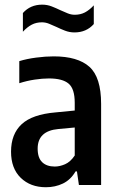

<svg xmlns="http://www.w3.org/2000/svg" viewBox="-20 -796 506 826"><path d="M177.5 9.5Q111 9.5 69.2 -31Q27.5 -71.5 27.5 -143.5Q27.5 -219 73 -261.5Q118.5 -304 219.5 -312.5L301.5 -320.5V-354Q301.5 -414 275.2 -436.2Q249 -458.5 190.5 -458.5Q162.5 -458.5 129 -453.5Q95.5 -448.5 63 -438V-533Q95.5 -543 135.5 -548.2Q175.5 -553.5 211 -553.5Q314.5 -553.5 364.8 -508.5Q415 -463.5 415 -349V0H319.5L311 -58.5H305Q284 -22.5 250.8 -6.5Q217.5 9.5 177.5 9.5ZM142 -156.5Q142 -117 161.5 -98.2Q181 -79.5 215.5 -79.5Q237 -79.5 260 -89.5Q283 -99.5 301.5 -127V-247.5L231.5 -241Q142 -233 142 -156.5ZM300.5 -656.5Q279 -656.5 259.8 -664Q240.5 -671.5 223 -680Q206.5 -687.5 191.2 -693.8Q176 -700 160.5 -700Q136 -700 116.8 -690Q97.5 -680 78.5 -659.5V-740Q110.5 -776 161.5 -776Q183 -776 202.2 -768.5Q221.5 -761 239 -752.5Q255.5 -745 270.8 -738.8Q286 -732.5 301.5 -732.5Q326 -732.5 345.2 -742.5Q364.5 -752.5 383.5 -773V-692.5Q351.5 -656.5 300.5 -656.5Z"/></svg>

Font: Encode Sans Condensed SemiBold
Style: Regular
Weight: 600
Width: 3
Designer: Multiple Designers
Foundry: Impallari Type
Version: Version 3.000; ttfautohint (v1.8.3) -l 8 -r 50 -G 200 -x 14 